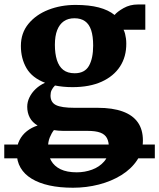

<svg xmlns="http://www.w3.org/2000/svg" viewBox="-52 -590 728 878"><path d="M656 71V134H-32.5V71ZM282 268.5Q221 268.5 173.5 258Q126 247.5 92.8 227.2Q59.5 207 42 177Q24.5 147 24.5 107.5Q24.5 76 37 51.2Q49.5 26.5 71.2 9.5Q93 -7.5 120 -16Q95.5 -30.5 84 -52.5Q72.5 -74.5 72.5 -102Q72.5 -124 82.8 -145Q93 -166 111.2 -183.2Q129.5 -200.5 154 -211.5Q95 -234 69.2 -278.2Q43.5 -322.5 43.5 -380Q43.5 -439 78 -481Q112.5 -523 169.2 -545.2Q226 -567.5 293.5 -567.5Q355.5 -567.5 399.5 -556Q443.5 -544.5 472 -521.5Q484 -536.5 513.2 -553Q542.5 -569.5 578 -569.5H612.5V-454H513Q517.5 -445.5 520 -435.2Q522.5 -425 524 -414Q525.5 -403 525.5 -391Q526 -331 497 -286.2Q468 -241.5 413 -216.5Q358 -191.5 279.5 -191.5Q257.5 -191.5 237.2 -193.5Q217 -195.5 199.5 -199Q189.5 -189 184.2 -178.2Q179 -167.5 179 -153Q179 -122 204 -109.5Q229 -97 289.5 -97H395Q463 -97 509 -80.2Q555 -63.5 578.2 -30.5Q601.5 2.5 601.5 52.5Q601.5 102.5 575 142.5Q548.5 182.5 503 210.8Q457.5 239 400.2 253.8Q343 268.5 282 268.5ZM299 198Q335.5 198 369 185.8Q402.5 173.5 424.2 148.5Q446 123.5 446 86Q446 58.5 437 41.5Q428 24.5 406.8 16.5Q385.5 8.5 348.5 8.5H238Q226.5 8.5 215.2 7.5Q204 6.5 194.5 5Q183.5 19 175.5 38.8Q167.5 58.5 167.5 85Q167.5 119.5 181.8 144.8Q196 170 225 184Q254 198 299 198ZM289.5 -255Q335.5 -255 354.8 -289Q374 -323 374 -381.5Q374 -424.5 364.8 -452.2Q355.5 -480 336.5 -493.2Q317.5 -506.5 288.5 -506.5Q259.5 -506.5 239.8 -492.8Q220 -479 209.5 -452.2Q199 -425.5 199 -385Q199 -345 208.2 -315.5Q217.5 -286 237.2 -270.5Q257 -255 289.5 -255Z"/></svg>

Font: Merriweather 24pt ExtraBold
Style: Regular
Weight: 800
Version: Version 2.100